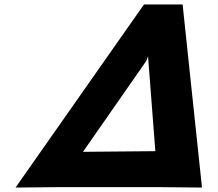

<svg xmlns="http://www.w3.org/2000/svg" viewBox="-20 -845 980 865"><path d="M688.6 -2 890 0 802.7 -825H628.7L50 0L253.6 -2ZM679.8 -164 353.9 -161 638.7 -570 647 -591Z"/></svg>

Font: Hussar
Style: BdOblThree
Weight: 700
Foundry: Cannot Into Space Fonts
Version: Version 2.00